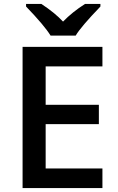

<svg xmlns="http://www.w3.org/2000/svg" viewBox="-20 -951 598 971"><path d="M498 0H94.2V-713.9H498V-615.2H210.9V-420.9H480V-323.2H210.9V-99.1H498ZM111.8 -931.2H189Q256.3 -887.2 298.8 -841.8Q346.2 -890.6 410.2 -931.2H487.8V-918Q388.2 -814.5 362.8 -771H235.8Q204.1 -822.3 111.8 -918Z"/></svg>

Font: OpenSans-Semibold
Style: Regular
Weight: 600
Foundry: Ascender Corporation
Version: Version 1.10